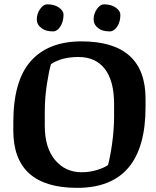

<svg xmlns="http://www.w3.org/2000/svg" viewBox="-20 -864 727 894"><path d="M511.2 -382.3Q510.7 -488.3 467.8 -543.5Q424.8 -598.6 345.7 -598.6Q266.6 -598.6 217.3 -565.4Q208 -534.2 198.2 -471.2Q188.5 -408.2 188.5 -343.3V-278.3Q188.5 -176.3 236.3 -119.1Q284.2 -62 359.9 -62Q398.4 -62 432.6 -72.8Q466.8 -83.5 482.9 -95.7Q493.2 -132.8 502 -195.3Q510.7 -257.8 511.2 -317.4ZM657.7 -365.7Q657.7 10.7 339.4 10.7Q42 10.7 42 -256.3V-294.9Q42 -487.3 123 -579.1Q204.1 -670.9 358.4 -671.4Q657.7 -671.4 657.7 -403.8ZM464.4 -843.8Q497.6 -843.8 519 -828.6Q540.5 -813.5 540.5 -794.9Q540.5 -762.2 525.4 -739.7Q510.3 -717.8 491.2 -717.8Q472.7 -717.8 459.5 -721.7Q446.3 -725.6 436.5 -733.4Q416 -749.5 416 -774.4Q416 -799.8 431.2 -821.8Q446.3 -843.8 464.4 -843.8ZM167 -822.3Q182.1 -843.8 200.2 -843.8Q233.9 -843.8 254.9 -828.6Q275.9 -813.5 275.9 -794.9Q275.4 -762.7 260.7 -740.2Q246.1 -717.8 227.5 -717.8Q209 -717.8 195.8 -721.7Q182.6 -725.6 172.9 -733.4Q151.4 -749 151.4 -774.4Q151.4 -800.3 167 -822.3Z"/></svg>

Font: NoticiaText-Bold
Style: Bold
Weight: 700
Designer: JM Sole
Foundry: JM Sole
Version: Version 1.003